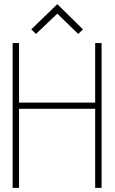

<svg xmlns="http://www.w3.org/2000/svg" viewBox="-20 -908 555 928"><path d="M381 -766 257 -888 131 -766 154 -744 257 -842 358 -744ZM440 -412H72V-700H41V0H72V-382H440V0H471V-700H440Z"/></svg>

Font: Advent Pro ExtraLight
Style: Regular
Weight: 250
Version: Version 3.000